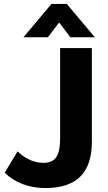

<svg xmlns="http://www.w3.org/2000/svg" viewBox="-20 -944 549 974"><path d="M4 -68 69 -176Q130 -118 201 -118Q246 -118 265.5 -147Q285 -176 285 -242V-700H446V-225Q446 -107 387.5 -48.5Q329 10 210 10Q149 10 95.5 -10Q42 -30 4 -68ZM241 -924H319L461 -755H337L280 -830L223 -755H99Z"/></svg>

Font: Sarabun ExtraBold
Style: Regular
Weight: 800
Version: Version 1.000; ttfautohint (v1.6)